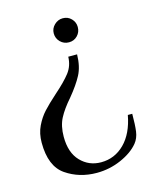

<svg xmlns="http://www.w3.org/2000/svg" viewBox="-106 -555 685 841"><g transform="rotate(-15 236.5 -134.5)"><path d="M204 -427Q204 -449 220.5 -465Q237 -481 259 -481Q282 -481 297.5 -465Q313 -449 313 -427Q313 -404 297.5 -388Q282 -372 259 -372Q236 -372 220 -388Q204 -404 204 -427ZM29 22Q29 -20 45 -53Q61 -86 83 -110Q105 -134 143 -168Q191 -210 214.5 -240.5Q238 -271 239 -312H279Q278 -257 258.5 -220Q239 -183 201 -137Q165 -96 147 -61.5Q129 -27 129 22Q129 94 166.5 133Q204 172 259 172Q321 172 365.5 127.5Q410 83 425 2H445Q445 52 441 81.5Q437 111 420 132Q392 166 339.5 189Q287 212 229 212Q150 212 89.5 170.5Q29 129 29 22Z"/></g></svg>

Font: El Messiri
Style: Regular
Weight: 400
Designer: Mohamed Gaber
Foundry: Kief Type Foundry
Version: Version 2.006